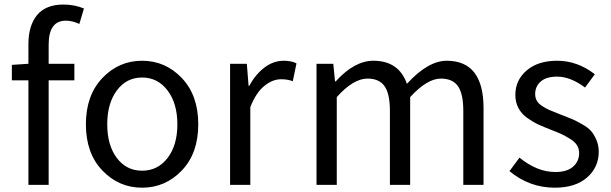

<svg xmlns="http://www.w3.org/2000/svg" viewBox="-20 -829 2741 861"><path d="M356.4 -791 335.9 -721.7Q303.7 -736.3 275.4 -736.3Q198.2 -736.3 198.2 -628.9V-543H313.5V-468.8H198.2V0H107.4V-468.8H33.2V-538.1L107.4 -543V-629.9Q107.4 -714.8 146.5 -761.7Q185.5 -808.6 264.6 -808.6Q313.5 -808.6 356.4 -791Z M795.4 -64.5Q721.7 12.7 617.2 12.7Q512.7 12.7 439 -64.5Q365.2 -141.6 365.2 -271.5Q365.2 -401.4 439 -479Q512.7 -556.6 617.2 -556.6Q721.7 -556.6 795.4 -479Q869.1 -401.4 869.1 -271.5Q869.1 -141.6 795.4 -64.5ZM503.9 -120.6Q546.9 -63.5 617.2 -63.5Q687.5 -63.5 731.4 -120.6Q775.4 -177.7 775.4 -271.5Q775.4 -365.2 731.4 -423.3Q687.5 -481.4 617.2 -481.4Q546.9 -481.4 503.9 -423.3Q460.9 -365.2 460.9 -271.5Q460.9 -177.7 503.9 -120.6Z M1011.7 0V-543H1086.9L1094.7 -444.3H1097.7Q1127 -497.1 1167 -526.9Q1207 -556.6 1252 -556.6Q1287.1 -556.6 1309.6 -544.9L1293 -464.8Q1270.5 -473.6 1240.2 -473.6Q1202.1 -473.6 1165 -443.4Q1127.9 -413.1 1102.5 -348.6V0Z M1399.4 0V-543H1474.6L1482.4 -463.9H1485.4Q1569.3 -556.6 1654.3 -556.6Q1768.6 -556.6 1804.7 -453.1Q1899.4 -556.6 1983.4 -556.6Q2148.4 -556.6 2148.4 -343.8V0H2057.6V-332Q2057.6 -408.2 2033.7 -442.4Q2009.8 -476.6 1957 -476.6Q1895.5 -476.6 1819.3 -393.6V0H1728.5V-332Q1728.5 -408.2 1704.6 -442.4Q1680.7 -476.6 1627.9 -476.6Q1564.5 -476.6 1490.2 -393.6V0Z M2467.8 12.7Q2354.5 12.7 2264.6 -61.5L2309.6 -122.1Q2388.7 -57.6 2470.7 -57.6Q2522.5 -57.6 2549.8 -81.5Q2577.1 -105.5 2577.1 -142.6Q2577.1 -162.1 2567.4 -177.7Q2557.6 -193.4 2536.1 -206.5Q2514.6 -219.7 2499 -227.1Q2483.4 -234.4 2453.1 -246.1Q2418 -259.8 2394.5 -270.5Q2371.1 -281.2 2344.7 -299.8Q2318.4 -318.4 2304.7 -344.7Q2291 -371.1 2291 -403.3Q2291 -469.7 2341.8 -513.2Q2392.6 -556.6 2478.5 -556.6Q2569.3 -556.6 2647.5 -496.1L2603.5 -436.5Q2538.1 -485.4 2478.5 -485.4Q2429.7 -485.4 2404.8 -463.4Q2379.9 -441.4 2379.9 -407.2Q2379.9 -389.6 2387.7 -376.5Q2395.5 -363.3 2413.6 -352.1Q2431.6 -340.8 2445.3 -335Q2459 -329.1 2486.3 -318.4Q2495.1 -315.4 2499 -313.5Q2532.2 -300.8 2547.9 -293.9Q2563.5 -287.1 2590.3 -272Q2617.2 -256.8 2630.4 -241.7Q2643.6 -226.6 2654.3 -202.1Q2665 -177.7 2665 -148.4Q2665 -79.1 2612.8 -33.2Q2560.5 12.7 2467.8 12.7Z"/></svg>

Font: Nasu
Style: Regular
Weight: 400
Designer: Ryoko NISHIZUKA (kana &amp; ideographs); Paul D. Hunt (Latin, Greek &amp; Cyrillic); Wenlong ZHANG (bopomofo); Sandoll C
Version: Version 2014.1215